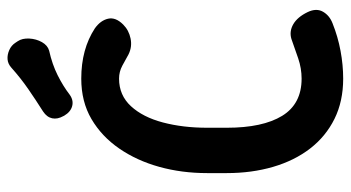

<svg xmlns="http://www.w3.org/2000/svg" viewBox="-230 -685 928 508"><g transform="rotate(-90 234.0 -431.0)"><path d="M280 13Q220 13 173.5 -10Q127 -33 95 -74.5Q63 -116 46.5 -172.5Q30 -229 30 -295V-347Q30 -414 46.5 -473.5Q63 -533 95 -579.5Q127 -626 173 -653Q219 -680 280 -680Q358 -680 413 -644Q434 -629 438.5 -609Q443 -589 423 -569Q408 -554 386 -549.5Q364 -545 344 -555Q330 -563 314 -571.5Q298 -580 280 -580Q236 -580 207 -548.5Q178 -517 164 -464Q150 -411 150 -347V-295Q150 -200 181.5 -148.5Q213 -97 280 -97Q307 -97 333.5 -106Q360 -115 385 -124Q405 -130 424 -119Q443 -108 456 -81Q467 -58 457 -40.5Q447 -23 426 -15Q391 -1 353.5 6Q316 13 280 13ZM238 -711Q223 -700 207.5 -704Q192 -708 182 -725L181 -727Q172 -743 175 -757Q178 -771 193 -781Q223 -800 252 -820Q281 -840 309 -865Q319 -874 331 -875Q343 -876 355.5 -870.5Q368 -865 375 -854L379 -848Q387 -836 386 -817.5Q385 -799 376.5 -784Q368 -769 354 -765Q318 -757 289 -742.5Q260 -728 238 -711Z"/></g></svg>

Font: Winky Sans Medium
Style: Regular
Weight: 500
Designer: Simon Atzbach
Foundry: typofactur
Version: Version 1.205